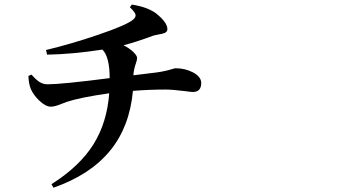

<svg xmlns="http://www.w3.org/2000/svg" viewBox="-20 -787 1540 854"><path d="M217.8 47.9 209 32.2Q334 -46.9 395 -144Q456.1 -241.2 465.8 -372.1Q335.9 -353.5 277.3 -334Q269.5 -331.1 256.8 -326.2Q224.6 -312.5 206.1 -312.5Q183.6 -312.5 155.3 -338.9Q129.9 -363.3 118.2 -388.7Q107.4 -413.1 106.4 -449.2L120.1 -455.1Q141.6 -430.7 157.2 -421.4Q172.9 -412.1 191.4 -412.1Q254.9 -412.1 467.8 -439.5Q467.8 -534.2 435.5 -566.4Q302.7 -545.9 189.5 -543.9L184.6 -564.5Q301.8 -592.8 418 -632.8Q542 -674.8 571.3 -699.2Q585 -710 583 -721.7Q580.1 -733.4 557.6 -754.9L566.4 -766.6Q632.8 -756.8 672.9 -728.5Q724.6 -687.5 724.6 -657.2Q724.6 -646.5 712.9 -640.6Q705.1 -636.7 685.5 -633.8Q669.9 -630.9 663.1 -628.9Q579.1 -597.7 529.3 -585.9Q555.7 -572.3 573.2 -555.7Q589.8 -539.1 589.8 -529.3Q589.8 -519.5 584 -503.9Q575.2 -479.5 573.2 -452.1Q648.4 -460.9 676.8 -464.8Q712.9 -469.7 745.1 -479.5Q756.8 -483.4 760.7 -483.4Q803.7 -483.4 838.9 -464.8Q875 -445.3 875 -418Q875 -377.9 837.9 -377.9Q829.1 -377.9 801.8 -381.8Q747.1 -388.7 715.8 -388.7Q644.5 -388.7 571.3 -382.8Q556.6 -223.6 470.7 -118.2Q382.8 -9.8 217.8 47.9Z"/></svg>

Font: Bpmf GenRyu Min B
Style: B
Weight: 700
Foundry: But Ko
Version: Version 1.320